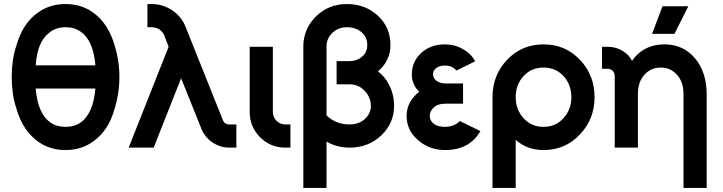

<svg xmlns="http://www.w3.org/2000/svg" viewBox="-20 -732 3583 952"><path d="M305 -597Q349 -597 380 -575Q443 -531 453 -408H157Q165 -524 222 -568Q255 -597 305 -597ZM305 -712Q228 -712 170 -671Q92 -617 61 -505Q49 -470 43.5 -431Q38 -392 38 -350Q38 -308 43.5 -269.5Q49 -231 61 -195Q77 -138 104.5 -97Q132 -56 170 -29Q228 12 305 12Q382 12 440 -29Q479 -56 506 -97Q533 -138 549 -195Q560 -231 566 -269.5Q572 -308 572 -350Q572 -392 566 -431Q560 -470 549 -505Q517 -617 440 -671Q382 -712 305 -712ZM453 -293Q442 -165 376 -122Q347 -103 305 -103Q261 -103 231 -124Q167 -168 157 -293Z M711 -712V-597H732Q753 -597 770 -586Q787 -575 795 -555L816 -500L618 0H742L878 -344L978 -95Q995 -52 1033 -26Q1072 0 1117 0H1152V-115H1117Q1093 -115 1085 -137L901 -597Q882 -648 834 -681Q787 -712 732 -712Z M1218 -500V-177Q1218 -104 1269 -52Q1321 0 1395 0H1420V-115H1395Q1369 -115 1351 -133Q1333 -151 1333 -177V-500Z M1700 -712Q1609 -712 1546 -650Q1484 -588 1484 -501V200H1599V-30Q1650 0 1713 0Q1807 0 1871 -61Q1934 -122 1934 -207Q1934 -236 1927.5 -262.5Q1921 -289 1908 -314Q1887 -354 1854 -378Q1869 -391 1880.5 -405Q1892 -419 1899 -435Q1908 -452 1912 -471Q1916 -490 1916 -509Q1916 -596 1854 -654Q1791 -712 1700 -712ZM1599 -160V-501Q1599 -541 1628 -569Q1657 -597 1700 -597Q1744 -597 1773 -572Q1801 -548 1801 -509Q1801 -472 1775 -451Q1749 -429 1713 -429H1649V-314H1713Q1758 -314 1789 -281Q1819 -248 1819 -207Q1819 -169 1789 -142Q1759 -115 1713 -115Q1645 -115 1599 -160Z M2276 -318H2192Q2159 -318 2141 -334Q2127 -347 2127 -364Q2127 -381 2141 -393Q2157 -407 2186 -407Q2222 -407 2243 -382L2336 -428Q2326 -447 2310.5 -462.5Q2295 -478 2274 -489Q2234 -512 2186 -512Q2114 -512 2067 -468Q2022 -425 2022 -364Q2022 -311 2059 -277Q2044 -266 2033 -253Q2022 -240 2013 -225Q1996 -193 1996 -158Q1996 -85 2054 -36Q2110 12 2187 12Q2308 12 2362 -82L2260 -132Q2233 -104 2187 -103Q2149 -103 2130 -119Q2111 -134 2111 -158Q2111 -180 2130 -198Q2148 -218 2192 -218H2276Z M2675 -397Q2735 -397 2774 -355Q2813 -312 2813 -250Q2813 -189 2774 -146Q2735 -103 2675 -103Q2615 -103 2576 -146Q2537 -189 2537 -250Q2537 -312 2576 -355Q2615 -397 2675 -397ZM2675 -512Q2567 -512 2495 -436Q2422 -360 2422 -250V200H2537V-39Q2593 12 2675 12Q2783 12 2855 -65Q2928 -141 2928 -250Q2928 -360 2855 -436Q2783 -512 2675 -512Z M3484 200V-262Q3484 -318 3469.5 -363.5Q3455 -409 3426 -443Q3368 -512 3274 -512Q3180 -512 3123 -443Q3121 -440 3118.5 -436.5Q3116 -433 3114 -430Q3110 -437 3105.5 -444Q3101 -451 3095 -458Q3052 -500 2992 -500H2965V-391H2992Q3007 -391 3018 -381Q3028 -370 3028 -355V0H3067H3127H3143V-266Q3143 -326 3175 -361Q3207 -397 3256 -397Q3305 -397 3337 -361Q3369 -326 3369 -266V200ZM3213 -564H3324L3393 -701H3265Z"/></svg>

Font: Unageo
Style: SemiBold
Weight: 600
Designer: Richard Sepsi
Foundry: Richard Sepsi
Version: Version 2.000